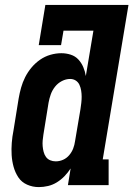

<svg xmlns="http://www.w3.org/2000/svg" viewBox="-20 -755 544 783"><path d="M138 8Q113 8 90.5 -2Q68 -12 55 -31.5Q42 -51 35.5 -74.5Q29 -98 27.5 -122.5Q26 -147 28 -172.5Q30 -198 35 -223L56 -353Q60 -376 66 -397.5Q72 -419 82.5 -440Q93 -461 108.5 -479.5Q124 -498 143.5 -511.5Q163 -525 185.5 -531.5Q208 -538 230 -538Q250 -538 268.5 -532Q287 -526 299.5 -512.5Q312 -499 319.5 -481.5Q327 -464 330 -445L361 -630H239L229 -571H138L165 -735H504L399 -105H423V0H257L268 -68Q257 -51 243 -36.5Q229 -22 212 -11.5Q195 -1 176 3.5Q157 8 138 8ZM207 -97Q223 -97 237.5 -103.5Q252 -110 262.5 -122.5Q273 -135 278.5 -149.5Q284 -164 286 -179L308 -309Q310 -322 311.5 -335Q313 -348 313 -360.5Q313 -373 311 -385.5Q309 -398 304 -409Q299 -420 289 -426.5Q279 -433 266 -433Q249 -433 232.5 -424.5Q216 -416 204.5 -401.5Q193 -387 187 -370Q181 -353 178 -336L157 -206Q155 -194 154 -182Q153 -170 154 -158.5Q155 -147 158 -135.5Q161 -124 167.5 -115Q174 -106 184.5 -101.5Q195 -97 207 -97Z"/></svg>

Font: Iosevka Slab Extrabold Oblique
Style: Regular
Weight: 800
Italic angle: -9°
Monospace: yes
Designer: Belleve Invis
Foundry: Belleve Invis
Version: Version 11.1.1; ttfautohint (v1.8.3)